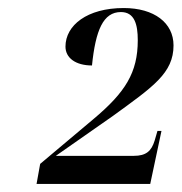

<svg xmlns="http://www.w3.org/2000/svg" viewBox="-20 -844 452 478"><path d="M71 -386H354L382 -518H372L365 -494C357 -468 344 -456 313 -456H119L262 -556C361 -628 412 -662 412 -731C412 -787 364 -824 288 -824C197 -824 143 -781 143 -728C143 -700 168 -681 209 -681C218 -769 237 -814 281 -814C315 -814 323 -783 323 -744C323 -663 292 -614 212 -547L80 -436Z"/></svg>

Font: Noto Serif Display SemiCondensed SemiBold
Style: Italic
Weight: 600
Width: 4
Italic angle: -12°
Designer: Monotype Design Team
Foundry: Monotype Imaging Inc.
Version: Version 2.009